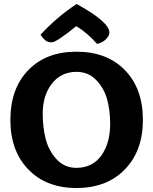

<svg xmlns="http://www.w3.org/2000/svg" viewBox="-20 -932 768 962"><path d="M363 10Q212 10 122 -83Q32 -176 32 -331Q32 -488 121.5 -580.5Q211 -673 363 -673Q516 -673 606 -580.5Q696 -488 696 -331Q696 -176 605.5 -83Q515 10 363 10ZM532 -313Q532 -379 516.5 -435Q501 -491 461.5 -531.5Q422 -572 364 -572Q286 -572 240 -513Q194 -454 194 -362Q194 -292 209.5 -233.5Q225 -175 264.5 -133Q304 -91 362 -91Q443 -91 487.5 -152.5Q532 -214 532 -313ZM364 -912Q528 -822 528 -769Q528 -752 510.5 -735Q493 -718 466 -712Q442 -740 416 -762Q390 -784 376 -792L362 -801Q263 -720 239 -720Q222 -720 210.5 -727.5Q199 -735 183 -758Q265 -847 364 -912Z"/></svg>

Font: Overlock
Style: Black
Weight: 900
Designer: Dario Muhafara
Foundry: Dario Manuel Muhafara
Version: Version 1.001